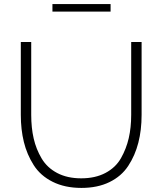

<svg xmlns="http://www.w3.org/2000/svg" viewBox="-20 -916 796 941"><path d="M237 -859V-896H522V-859ZM379 5Q298 5 238 -25Q178 -55 145 -107Q112 -159 97 -220Q82 -281 82 -353V-710H133V-353Q133 -290 145 -237.5Q157 -185 184 -139.5Q211 -94 260.5 -68Q310 -42 378 -42Q447 -42 497 -68.5Q547 -95 573 -141Q599 -187 611 -239Q623 -291 623 -353V-710H674V-353Q674 -279 658 -216.5Q642 -154 608.5 -103Q575 -52 516.5 -23.5Q458 5 379 5Z"/></svg>

Font: Raleway-v4020 Light
Style: Regular
Weight: 300
Designer: Matt McInerney, Pablo Impallari, Rodrigo Fuenzalida
Foundry: Matt McInerney, Pablo Impallari, Rodrigo Fuenzalida
Version: Version 4.020;PS 004.020;hotconv 1.0.88;makeotf.lib2.5.64775